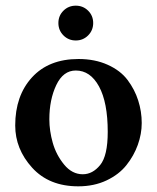

<svg xmlns="http://www.w3.org/2000/svg" viewBox="-20 -654 559 684"><path d="M206.1 -527.8Q188 -545.9 188 -572Q188 -598.1 206.1 -616Q224.1 -633.8 250 -633.8Q275.9 -633.8 293.9 -616Q312 -598.1 312 -572Q312 -545.9 293.9 -527.8Q275.9 -509.8 250 -509.8Q224.1 -509.8 206.1 -527.8ZM250 -402.8Q205.1 -402.8 180.4 -350.8Q155.8 -298.8 155.8 -229Q155.8 -188 168 -145Q180.2 -102.1 208.5 -67.6Q236.8 -33.2 274.9 -33.2Q310.1 -33.2 336.9 -66.2Q363.8 -99.1 363.8 -184.1Q363.8 -289.1 332.8 -345.9Q301.8 -402.8 250 -402.8ZM34.2 -207Q34.2 -313 94 -378.4Q153.8 -443.8 259.8 -443.8Q317.9 -443.8 363.5 -423.3Q409.2 -402.8 434.6 -368.9Q460 -335 472.4 -295.9Q484.9 -256.8 484.9 -215.8Q484.9 -176.8 470.9 -137.9Q457 -99.1 430.4 -65.7Q403.8 -32.2 359.4 -11.2Q314.9 9.8 258.8 9.8Q154.8 9.8 94.5 -56.6Q34.2 -123 34.2 -207Z"/></svg>

Font: Linux Libertine
Style: Semibold
Weight: 600
Designer: Philipp H. Poll
Foundry: Philipp H. Poll
Version: Version 5.1.2 ; ttfautohint (v0.9)